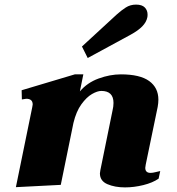

<svg xmlns="http://www.w3.org/2000/svg" viewBox="-20 -803 768 834"><path d="M361 -551 336 -601 487 -740Q507 -758 526.5 -770.5Q546 -783 571 -783Q597 -783 609 -770.5Q621 -758 621 -740Q621 -732 620 -728Q616 -707 598 -688.5Q580 -670 547 -652ZM676 -60 669 -27Q643 -9 602.5 1Q562 11 523 11Q479 11 446.5 -3Q414 -17 414 -50Q414 -54 416 -64L469 -324Q473 -340 473 -356Q473 -408 420 -408Q403 -408 379.5 -394.5Q356 -381 333.5 -350Q311 -319 299 -269L244 0L49 10L120 -337L122 -349Q122 -374 94 -374Q90 -374 75 -371L74 -411L305 -480H342L327 -406Q359 -444 408.5 -462Q458 -480 505 -480Q588 -480 628 -451Q668 -422 668 -370Q668 -356 665 -339L613 -88Q611 -78 611 -74Q611 -52 634 -52Q643 -52 656.5 -55.5Q670 -59 676 -60Z"/></svg>

Font: Taviraj Black
Style: Italic
Weight: 900
Italic angle: -12°
Designer: Katatrad Team
Foundry: CadsonDemak
Version: Version 1.001